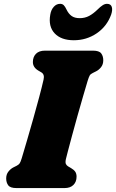

<svg xmlns="http://www.w3.org/2000/svg" viewBox="-20 -958 591 978"><path d="M315.5 -147Q312 -130 315.8 -122.5Q319.5 -115 327 -110.5L341.5 -102Q355.5 -94 362.8 -84Q370 -74 370 -58Q370 -32 354 -16Q338 0 308.5 0H64Q32.5 0 22 -14Q11.5 -28 11.5 -49Q11.5 -70 23 -84.2Q34.5 -98.5 48.5 -105.5L64.5 -113.5Q75.5 -119 80.2 -126Q85 -133 91 -153Q102.5 -191.5 118 -244.2Q133.5 -297 149.5 -353.8Q165.5 -410.5 179.5 -462.8Q193.5 -515 202 -553Q208 -579 190.5 -589.5L176 -598Q147.5 -614.5 147.5 -642Q147.5 -668 163.2 -684Q179 -700 209 -700H453.5Q485 -700 495.5 -686Q506 -672 506 -651Q506 -630 494.8 -615.8Q483.5 -601.5 469 -594.5L453 -586.5Q441.5 -581 437.2 -574Q433 -567 426.5 -546.5Q416.5 -514 402.8 -466.2Q389 -418.5 374.2 -366.2Q359.5 -314 346.8 -266.5Q334 -219 325.5 -186.5Q317 -154 315.5 -147ZM386 -865.5Q412.5 -865.5 433.8 -876.8Q455 -888 477.5 -910Q491.5 -924 502.8 -931.2Q514 -938.5 525 -938.5Q544 -938.5 549.2 -923.2Q554.5 -908 546 -883Q524 -823 472.2 -788Q420.5 -753 356 -753Q291.5 -753 258.5 -788Q225.5 -823 236 -883Q240 -908 253.8 -923.2Q267.5 -938.5 286 -938.5Q298 -938.5 305 -931.2Q312 -924 318.5 -910Q329 -888 344.5 -876.8Q360 -865.5 386 -865.5Z"/></svg>

Font: Fraunces 9pt SuperSoft Black
Style: Italic
Weight: 900
Italic angle: -16°
Version: Version 1.000;[0bf87f6ff]